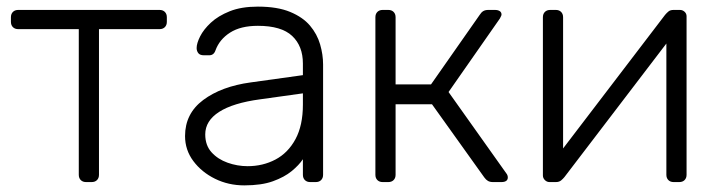

<svg xmlns="http://www.w3.org/2000/svg" viewBox="-20 -550 2175 580"><path d="M240 0Q230 0 224 -6Q218 -12 218 -22V-462H35Q25 -462 19 -468Q13 -474 13 -484V-498Q13 -508 19 -514Q25 -520 35 -520H462Q472 -520 478 -514Q484 -508 484 -498V-484Q484 -474 478 -468Q472 -462 462 -462H279V-22Q279 -12 273 -6Q267 0 257 0Z M718 10Q670 10 629.5 -10Q589 -30 564 -63.5Q539 -97 539 -139Q539 -207 594 -248Q649 -289 737 -301L895 -323V-358Q895 -411 862.5 -441.5Q830 -472 759 -472Q707 -472 675 -451.5Q643 -431 631 -398Q626 -383 612 -383H596Q584 -383 579 -389.5Q574 -396 574 -405Q574 -419 584.5 -440Q595 -461 617 -481.5Q639 -502 674 -516Q709 -530 759 -530Q818 -530 856.5 -514Q895 -498 916.5 -472.5Q938 -447 947 -416Q956 -385 956 -355V-22Q956 -12 950 -6Q944 0 934 0H917Q907 0 901 -6Q895 -12 895 -22V-69Q883 -51 861 -33Q839 -15 804.5 -2.5Q770 10 718 10ZM728 -48Q774 -48 812 -68Q850 -88 872.5 -129.5Q895 -171 895 -234V-268L766 -250Q684 -239 642 -212Q600 -185 600 -144Q600 -111 619 -90Q638 -69 667.5 -58.5Q697 -48 728 -48Z M1136 0Q1126 0 1120 -6Q1114 -12 1114 -22V-498Q1114 -508 1120 -514Q1126 -520 1136 -520H1153Q1163 -520 1169 -514Q1175 -508 1175 -498V-295H1282L1429 -505Q1434 -513 1440 -516.5Q1446 -520 1455 -520H1475Q1484 -520 1489.5 -516.5Q1495 -513 1495 -506Q1495 -504 1493.5 -501Q1492 -498 1490 -494L1335 -272L1509 -27Q1514 -21 1514 -14Q1514 -7 1509 -3.5Q1504 0 1495 0H1469Q1460 0 1454 -3.5Q1448 -7 1443 -14L1285 -235H1175V-22Q1175 -12 1169 -6Q1163 0 1153 0Z M1640 0Q1632 0 1626 -6Q1620 -12 1620 -20V-498Q1620 -508 1626 -514Q1632 -520 1642 -520H1659Q1669 -520 1675 -514Q1681 -508 1681 -498V-49L1663 -78L1989 -505Q1994 -511 1999.5 -515.5Q2005 -520 2015 -520H2034Q2042 -520 2048 -514.5Q2054 -509 2054 -501V-22Q2054 -12 2048 -6Q2042 0 2032 0H2015Q2005 0 1999 -6Q1993 -12 1993 -22V-441L2014 -446L1685 -15Q1681 -10 1675 -5Q1669 0 1659 0Z"/></svg>

Font: Rubik Light Light
Style: Regular
Weight: 300
Version: Version 2.101